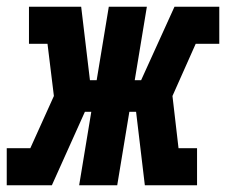

<svg xmlns="http://www.w3.org/2000/svg" viewBox="-48 -550 671 570"><path d="M-28 0V-110H42L112 -265L93 -420H38V-530H193L219 -312H239L275 -530H388L352 -312H371L470 -530H603V-420H533L464 -265L482 -110H537V0H382L356 -218H336L300 0H187L223 -218H204L106 0Z"/></svg>

Font: Iosevka Slab XBdEx
Style: Italic
Weight: 800
Width: 7
Italic angle: -9°
Monospace: yes
Designer: Belleve Invis
Foundry: Belleve Invis
Version: Version 11.1.1; ttfautohint (v1.8.3)